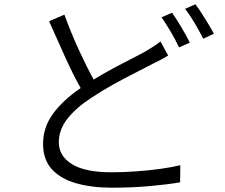

<svg xmlns="http://www.w3.org/2000/svg" viewBox="-20 -830 1040 888"><path d="M277.8 -762.2Q308.1 -678.7 344.5 -599.6Q380.9 -520.5 413.1 -461.9Q481.4 -503.4 546.6 -536.6Q611.8 -569.8 653.8 -592.8Q674.3 -605 690.7 -615.5Q707 -626 722.2 -638.2L757.8 -573.2Q742.2 -563.5 724.1 -554Q706.1 -544.4 685.1 -534.2Q650.4 -516.1 603.5 -492.2Q556.6 -468.3 504.6 -439.7Q452.6 -411.1 402.8 -377.9Q331.5 -331.5 291.7 -280.8Q252 -230 252 -171.9Q252 -108.4 312.7 -70.8Q373.5 -33.2 495.1 -33.2Q549.8 -33.2 609.1 -37.4Q668.5 -41.5 722.2 -49.1Q775.9 -56.6 814 -65.9L813 13.2Q758.3 22.9 674.6 30.5Q590.8 38.1 498 38.1Q404.8 38.1 333 17.8Q261.2 -2.4 220.2 -46.9Q179.2 -91.3 179.2 -165Q179.2 -240.7 224.9 -303.5Q270.5 -366.2 353 -422.9Q318.4 -483.9 280.8 -567.1Q243.2 -650.4 207 -731.9ZM775.9 -771Q794.9 -744.1 818.6 -704.3Q842.3 -664.6 857.9 -632.8L808.1 -610.8Q793.9 -641.6 770.5 -681.6Q747.1 -721.7 727.1 -750ZM883.8 -810.1Q897.5 -792 913.6 -767.1Q929.7 -742.2 944.6 -717.3Q959.5 -692.4 969.2 -673.8L919.9 -650.9Q903.3 -684.1 880.6 -722.7Q857.9 -761.2 835.9 -789.1Z"/></svg>

Font: Shanggu Mono N
Style: Regular
Weight: 350
Designer: GuiWonder
Version: Version 1.021